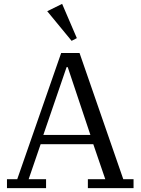

<svg xmlns="http://www.w3.org/2000/svg" viewBox="-20 -972 726 992"><path d="M16 -46H69L296 -698H391L617 -46H670V0H434V-46H524L462 -227H190L128 -46H218V0H16ZM204 -275H447L330 -625H324ZM224 -914 301 -952 377 -775 350 -761Z"/></svg>

Font: IBM Plex Serif
Style: Regular
Weight: 400
Designer: Mike Abbink, Paul van der Laan, Pieter van Rosmalen
Foundry: Bold Monday
Version: Version 3.001